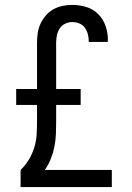

<svg xmlns="http://www.w3.org/2000/svg" viewBox="-20 -763 540 783"><path d="M64 0V-70Q84 -89 98 -112.5Q112 -136 120 -162Q128 -188 129.5 -215Q131 -242 131 -270V-335H46V-400H131V-589Q131 -609 134 -629Q137 -649 145.5 -667Q154 -685 167.5 -700.5Q181 -716 198.5 -725.5Q216 -735 235.5 -739Q255 -743 275 -743Q304 -743 332 -734.5Q360 -726 380.5 -705.5Q401 -685 410.5 -657Q420 -629 420 -600Q420 -598 419.5 -596Q419 -594 419 -592H342V-596Q342 -610 338 -624.5Q334 -639 325.5 -650.5Q317 -662 303.5 -667.5Q290 -673 275 -673Q260 -673 246 -666.5Q232 -660 223.5 -647Q215 -634 212 -619Q209 -604 209 -589V-400H309V-335H209V-269Q209 -243 208 -217Q207 -191 202 -165.5Q197 -140 187.5 -116Q178 -92 163 -70H436V0Z"/></svg>

Font: Iosevka Web
Style: Regular
Weight: 400
Monospace: yes
Designer: Belleve Invis
Foundry: Belleve Invis
Version: Version 28.0.3; ttfautohint (v1.8.3)